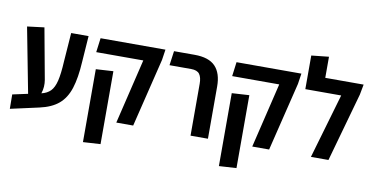

<svg xmlns="http://www.w3.org/2000/svg" viewBox="-85 -1004 2793 1434"><g transform="rotate(10 1311.0 -286.5)"><path d="M25 37 24 -72 140 -97 45 -591 174 -607 245 -220Q249 -197 247.5 -171Q246 -145 237 -118Q280 -128 305.5 -154Q331 -180 344 -233.5Q357 -287 362 -382L378 -600H510L496 -402Q489 -280 463.5 -200.5Q438 -121 385 -76Q332 -31 241 -11Z M826 0 944 -492H587L601 -600H1093L1081 -520L954 0ZM606 187V-366L738 -374V179Z M1389 0V-393Q1389 -442 1371 -466.5Q1353 -491 1307 -491H1143L1158 -600H1314Q1422 -600 1471.5 -548.5Q1521 -497 1521 -396V0Z M1857 0 1975 -492H1618L1632 -600H2124L2112 -520L1985 0ZM1637 187V-366L1769 -374V179Z M2305 -600H2596L2581 -521L2435 0H2302L2445 -491H2173V-746L2305 -760Z"/></g></svg>

Font: Noto Sans Hebrew Condensed SemiBold
Style: Regular
Weight: 600
Width: 3
Designer: Ben Nathan
Foundry: Google LLC
Version: Version 3.001; ttfautohint (v1.8.4.7-5d5b)